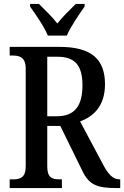

<svg xmlns="http://www.w3.org/2000/svg" viewBox="-20 -951 628 971"><path d="M222 -771H318C337 -816 381 -880 408 -918V-931H363C334 -902 296 -866 270 -832C244 -866 206 -902 177 -931H132V-918C159 -880 204 -816 222 -771ZM29 0H293V-44H281C244 -44 219 -52 219 -109V-314H285L395 -90C430 -15 472 0 569 0H588V-44H584C550 -44 526 -71 498 -125L385 -337C451 -361 511 -413 511 -525C511 -653 441 -714 280 -714H29V-670H46C79 -670 110 -661 110 -604V-109C110 -52 81 -44 46 -44H29ZM267 -363H219V-664H271C360 -664 397 -619 397 -520C397 -417 359 -363 267 -363Z"/></svg>

Font: Noto Serif Ethiopic Condensed Medium
Style: Regular
Weight: 500
Width: 3
Designer: Monotype Design Team
Foundry: Monotype Imaging Inc.
Version: Version 2.102